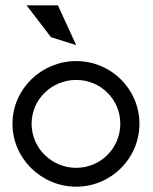

<svg xmlns="http://www.w3.org/2000/svg" viewBox="-20 -692 576 723"><path d="M267 -522 198 -672H80L172 -552ZM99 -226C99 -318 175 -391 267 -391C359 -391 433 -318 433 -226C433 -134 359 -60 267 -60C175 -60 99 -134 99 -226ZM27 -226C27 -95 136 11 267 11C398 11 505 -95 505 -226C505 -357 398 -462 267 -462C136 -462 27 -357 27 -226Z"/></svg>

Font: Charger
Style: Regular
Weight: 400
Designer: Jasper
Foundry: Cannot Into Space Fonts
Version: Version 0.98